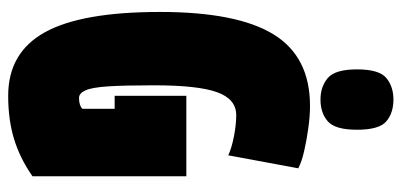

<svg xmlns="http://www.w3.org/2000/svg" viewBox="-270 -678 959 458"><g transform="rotate(90 209.0 -449.5)"><path d="M9 -352Q9 -536 62.5 -623Q116 -710 233 -710Q257 -710 286 -706Q315 -702 341 -696Q367 -690 382 -682L351 -515Q334 -523 306 -528.5Q278 -534 255 -534Q217 -534 200.5 -488.5Q184 -443 184 -338Q184 -268 186.5 -229Q189 -190 196 -174.5Q203 -159 214 -159Q232 -159 240 -167V-244H209V-415H401V-48Q358 -18 312 -4Q266 10 209 10Q106 10 57.5 -77.5Q9 -165 9 -352ZM218 -735Q187 -735 166.5 -752.5Q146 -770 146 -822Q146 -875 166.5 -892Q187 -909 218 -909Q250 -909 270 -892Q290 -875 290 -822Q290 -770 270 -752.5Q250 -735 218 -735Z"/></g></svg>

Font: Georama ExtraCondensed Black
Style: Regular
Weight: 900
Width: 2
Designer: Jean-Baptiste Levee
Foundry: Production Type
Version: Version 1.000